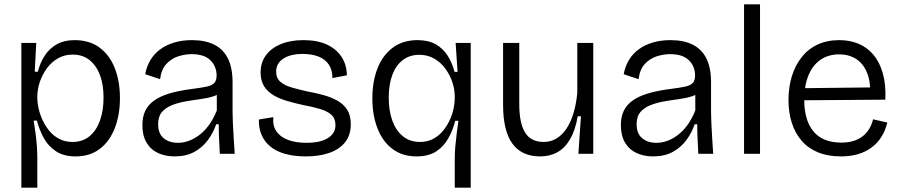

<svg xmlns="http://www.w3.org/2000/svg" viewBox="-20 -713 4176 890"><path d="M79 157V-260V-514H148L141 -381L155 -380Q167 -425 189 -457.5Q211 -490 244.5 -508.5Q278 -527 326 -527Q395 -527 442 -492Q489 -457 512.5 -396Q536 -335 536 -258Q536 -179 511.5 -117.5Q487 -56 441.5 -22Q396 12 331 12Q275 12 239 -12Q203 -36 182.5 -74Q162 -112 151 -154H136Q141 -124 145 -93.5Q149 -63 151 -34Q153 -5 153 22V157ZM316 -55Q363 -55 395 -81.5Q427 -108 443.5 -154.5Q460 -201 460 -260Q460 -322 443 -366Q426 -410 394.5 -435Q363 -460 317 -460Q279 -460 248.5 -442.5Q218 -425 197 -396Q176 -367 164.5 -333Q153 -299 153 -265V-256Q153 -236 159 -209.5Q165 -183 177.5 -156Q190 -129 209 -106Q228 -83 255 -69Q282 -55 316 -55Z M789 12Q747 12 713 -3.5Q679 -19 659.5 -51.5Q640 -84 640 -133Q640 -170 652.5 -197.5Q665 -225 692.5 -245.5Q720 -266 764.5 -279.5Q809 -293 872 -301Q913 -306 938 -311.5Q963 -317 973.5 -328.5Q984 -340 984 -363Q984 -405 955.5 -433.5Q927 -462 868 -462Q838 -462 806.5 -452Q775 -442 751.5 -417Q728 -392 722 -346L653 -369Q660 -406 677.5 -435Q695 -464 723 -484.5Q751 -505 788 -516Q825 -527 870 -527Q931 -527 973 -506Q1015 -485 1036.5 -442Q1058 -399 1058 -331V-211Q1058 -179 1059.5 -142Q1061 -105 1063.5 -68.5Q1066 -32 1068 0H999Q997 -36 995.5 -69.5Q994 -103 994 -137H982Q969 -98 943.5 -63.5Q918 -29 880 -8.5Q842 12 789 12ZM805 -51Q829 -51 853.5 -59.5Q878 -68 902.5 -86Q927 -104 948 -132.5Q969 -161 985 -201V-296L1013 -293Q998 -276 970.5 -267Q943 -258 909 -253.5Q875 -249 840.5 -243Q806 -237 777 -225.5Q748 -214 730.5 -193.5Q713 -173 713 -137Q713 -94 738.5 -72.5Q764 -51 805 -51Z M1398 12Q1344 12 1302.5 0.5Q1261 -11 1233.5 -33.5Q1206 -56 1192.5 -87.5Q1179 -119 1180 -159L1247 -170Q1243 -131 1261 -104.5Q1279 -78 1315 -64.5Q1351 -51 1401 -51Q1465 -51 1500 -73Q1535 -95 1535 -133Q1535 -164 1516 -181Q1497 -198 1463 -208Q1429 -218 1386 -226Q1349 -234 1314 -244Q1279 -254 1250.5 -270Q1222 -286 1205 -312Q1188 -338 1188 -377Q1188 -423 1212.5 -456.5Q1237 -490 1281.5 -508.5Q1326 -527 1387 -527Q1450 -527 1494 -507Q1538 -487 1562.5 -450.5Q1587 -414 1588 -364L1521 -351Q1521 -389 1504 -414Q1487 -439 1456 -451Q1425 -463 1383 -463Q1326 -463 1293 -441Q1260 -419 1260 -381Q1260 -351 1279.5 -334Q1299 -317 1332 -307.5Q1365 -298 1405 -289Q1445 -282 1480.5 -272Q1516 -262 1544.5 -246Q1573 -230 1589.5 -204Q1606 -178 1606 -137Q1606 -87 1580 -54Q1554 -21 1507 -4.5Q1460 12 1398 12Z M2088 157V22Q2088 -5 2090.5 -34Q2093 -63 2097 -93.5Q2101 -124 2105 -153H2090Q2080 -112 2059 -73.5Q2038 -35 2002.5 -11.5Q1967 12 1910 12Q1846 12 1800 -22Q1754 -56 1730 -117.5Q1706 -179 1706 -257Q1706 -334 1729.5 -395Q1753 -456 1800 -491.5Q1847 -527 1915 -527Q1966 -527 2000 -507.5Q2034 -488 2055 -455Q2076 -422 2087 -380H2101L2092 -514H2162V-263V157ZM1927 -55Q1961 -55 1987.5 -69Q2014 -83 2033 -106Q2052 -129 2064.5 -156Q2077 -183 2082.5 -209.5Q2088 -236 2088 -256V-265Q2088 -299 2076.5 -333Q2065 -367 2044 -395.5Q2023 -424 1992.5 -441.5Q1962 -459 1924 -459Q1879 -459 1847 -434.5Q1815 -410 1798.5 -365.5Q1782 -321 1782 -260Q1782 -200 1798.5 -154Q1815 -108 1847.5 -81.5Q1880 -55 1927 -55Z M2484 12Q2398 12 2355 -47.5Q2312 -107 2312 -227V-514H2387V-231Q2387 -142 2414 -98.5Q2441 -55 2500 -55Q2533 -55 2559.5 -71Q2586 -87 2606 -117Q2626 -147 2638.5 -189Q2651 -231 2656 -282V-514H2730V-223V0H2661L2673 -174H2658Q2647 -110 2623 -68.5Q2599 -27 2564 -7.5Q2529 12 2484 12Z M3007 12Q2965 12 2931 -3.5Q2897 -19 2877.5 -51.5Q2858 -84 2858 -133Q2858 -170 2870.5 -197.5Q2883 -225 2910.5 -245.5Q2938 -266 2982.5 -279.5Q3027 -293 3090 -301Q3131 -306 3156 -311.5Q3181 -317 3191.5 -328.5Q3202 -340 3202 -363Q3202 -405 3173.5 -433.5Q3145 -462 3086 -462Q3056 -462 3024.5 -452Q2993 -442 2969.5 -417Q2946 -392 2940 -346L2871 -369Q2878 -406 2895.5 -435Q2913 -464 2941 -484.5Q2969 -505 3006 -516Q3043 -527 3088 -527Q3149 -527 3191 -506Q3233 -485 3254.5 -442Q3276 -399 3276 -331V-211Q3276 -179 3277.5 -142Q3279 -105 3281.5 -68.5Q3284 -32 3286 0H3217Q3215 -36 3213.5 -69.5Q3212 -103 3212 -137H3200Q3187 -98 3161.5 -63.5Q3136 -29 3098 -8.5Q3060 12 3007 12ZM3023 -51Q3047 -51 3071.5 -59.5Q3096 -68 3120.5 -86Q3145 -104 3166 -132.5Q3187 -161 3203 -201V-296L3231 -293Q3216 -276 3188.5 -267Q3161 -258 3127 -253.5Q3093 -249 3058.5 -243Q3024 -237 2995 -225.5Q2966 -214 2948.5 -193.5Q2931 -173 2931 -137Q2931 -94 2956.5 -72.5Q2982 -51 3023 -51Z M3429 0V-693H3503V0Z M3878 12Q3818 12 3772.5 -6.5Q3727 -25 3696.5 -60Q3666 -95 3650.5 -143Q3635 -191 3635 -249Q3635 -309 3650.5 -359.5Q3666 -410 3696 -448Q3726 -486 3770 -506.5Q3814 -527 3870 -527Q3919 -527 3959 -510.5Q3999 -494 4028 -460Q4057 -426 4072 -374Q4087 -322 4084 -251L3680 -248V-304L4037 -308L4013 -266Q4017 -330 4000 -373.5Q3983 -417 3949.5 -439Q3916 -461 3870 -461Q3820 -461 3783.5 -436Q3747 -411 3727.5 -363.5Q3708 -316 3708 -250Q3708 -155 3751 -103.5Q3794 -52 3880 -52Q3914 -52 3939 -60.5Q3964 -69 3981.5 -83.5Q3999 -98 4010.5 -118Q4022 -138 4027 -160L4093 -145Q4084 -108 4066 -79Q4048 -50 4020.5 -29.5Q3993 -9 3957.5 1.5Q3922 12 3878 12Z"/></svg>

Font: Bricolage Grotesque 24pt Light
Style: Regular
Weight: 300
Designer: Mathieu Triay
Foundry: Atelier Triay
Version: Version 1.001;gftools[0.9.33.dev8+g029e19f]